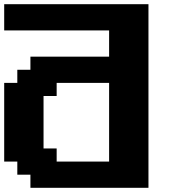

<svg xmlns="http://www.w3.org/2000/svg" viewBox="-20 -895 852 915"><path d="M125 0H687.5V-875H0V-750H500V-625H125V-562.5H62.5V-500H0V-125H62.5V-62.5H125ZM500 -125H250V-187.5H187.5V-437.5H250V-500H500Z"/></svg>

Font: Faithful 32x
Style: Semibold
Weight: 400
Foundry: Faithful Resource Pack
Version: Version 1.0; January 27, 2023